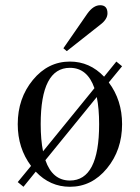

<svg xmlns="http://www.w3.org/2000/svg" viewBox="-20 -704 536 736"><path d="M364 -684Q392 -684 392 -653Q392 -630 364 -609L236 -508L223 -519L315 -652Q338 -684 364 -684ZM248 12Q172 12 117 -46L70 12L48 -6L99 -68Q48 -136 48 -228Q48 -327 106 -397.5Q164 -468 248 -468Q324 -468 379 -410L426 -468L448 -450L397 -388Q448 -320 448 -228Q448 -129 390 -58.5Q332 12 248 12ZM248 -12Q360 -12 360 -228Q360 -288 351 -332L154 -90Q181 -12 248 -12ZM248 -444Q136 -444 136 -228Q136 -168 145 -124L342 -366Q315 -444 248 -444Z"/></svg>

Font: Old Standard TT
Style: Regular
Weight: 400
Designer: Alexey Kryukov <alexios@thessalonica.org.ru>
Version: Version 1.0